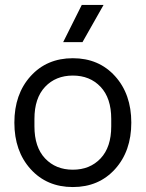

<svg xmlns="http://www.w3.org/2000/svg" viewBox="-20 -745 588 775"><path d="M444.5 -62.5Q379 10 274 10Q169 10 103.5 -62.5Q38 -135 38 -250Q38 -365 103.5 -437.5Q169 -510 274 -510Q379 -510 444.5 -437.5Q510 -365 510 -250Q510 -135 444.5 -62.5ZM119 -235Q119 -151 162 -105.5Q205 -60 274 -60Q343 -60 386 -105.5Q429 -151 429 -235V-265Q429 -349 386 -394.5Q343 -440 274 -440Q205 -440 162 -394.5Q119 -349 119 -265ZM235 -575 310 -725H398L313 -575Z"/></svg>

Font: TASA Orbiter Display
Style: Regular
Weight: 400
Designer: Weizhong Zhang
Version: Version 1.000;Glyphs 3.1.2 (3151)